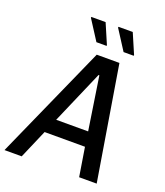

<svg xmlns="http://www.w3.org/2000/svg" viewBox="-187 -985 937 1090"><g transform="rotate(20 281.5 -439.5)"><path d="M0 0ZM421 0 393 -174H149L74 0H-30L277 -688H414L527 0ZM331 -583H326L187 -262H380ZM312 -754H251L174 -874L175 -879H261L313 -758ZM476 -754H415L338 -874L339 -879H425L477 -758Z"/></g></svg>

Font: Assailand Medium
Style: Italic
Weight: 500
Italic angle: -8°
Designer: Hector Gatti with collaboration of the Omnibus-Type team
Foundry: Omnibus-Type
Version: Version 0.072;October 19, 2019;FontCreator 12.0.0.2547 64-bi